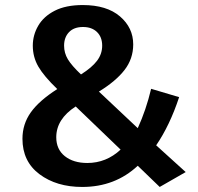

<svg xmlns="http://www.w3.org/2000/svg" viewBox="-20 -726 786 761"><path d="M613 15 526 -69Q436 15 306 15Q204 15 136.5 -35.5Q69 -86 69 -176Q69 -234 102 -280.5Q135 -327 207 -373Q154 -424 132 -462Q110 -500 110 -545Q110 -587 131.5 -624Q153 -661 197 -683.5Q241 -706 308 -706Q403 -706 455.5 -661Q508 -616 508 -550Q508 -493 473.5 -448.5Q439 -404 372 -363L526 -218Q559 -290 579 -374L690 -341Q653 -229 599 -150L716 -44ZM301 -431Q344 -458 364.5 -485Q385 -512 385 -545Q385 -579 364.5 -599Q344 -619 309 -619Q273 -619 253.5 -598.5Q234 -578 234 -545Q234 -516 249 -491Q264 -466 301 -431ZM326 -80Q401 -80 458 -133L280 -304Q203 -254 203 -182Q203 -134 237 -107Q271 -80 326 -80Z"/></svg>

Font: Trujillo Medium
Style: Regular
Weight: 500
Designer: Fira Sans original fonts by bBox Type GmbH, Carrois Corporate GbR, & Edenspiekermann AG / Changes by Cristiano Sobral
Foundry: Fira Sans original fonts by bBox Type GmbH, Carrois Corporate GbR, & Edenspiekermann AG / Changes by Cristiano Sobral
Version: Version 4.301;October 17, 2021;FontCreator 14.0.0.2814 64-bi